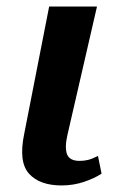

<svg xmlns="http://www.w3.org/2000/svg" viewBox="-20 -556 375 586"><path d="M168 10Q101 10 68.5 -26Q36 -62 54 -148L130 -536H276L186 -145Q177 -106 184.5 -85.5Q192 -65 223 -65Q237 -65 249 -68Q261 -71 279 -80L290 -26Q269 -12 236.5 -1Q204 10 168 10Z"/></svg>

Font: Noto Serif Condensed
Style: Bold Italic
Weight: 700
Width: 3
Italic angle: -12°
Designer: Monotype Design Team
Foundry: Monotype Imaging Inc.
Version: Version 2.014